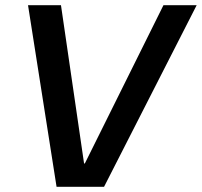

<svg xmlns="http://www.w3.org/2000/svg" viewBox="-20 -720 778 740"><path d="M198 0 88 -700H215L304 -90H307L610 -700H738L381 0Z"/></svg>

Font: DM Sans 36pt SemiBold
Style: Italic
Weight: 600
Italic angle: -10°
Designer: Colophon Foundry, Jonny Pinhorn
Foundry: Colophon Foundry
Version: Version 4.004;gftools[0.9.30]